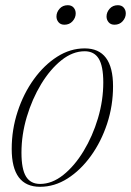

<svg xmlns="http://www.w3.org/2000/svg" viewBox="-20 -708 504 738"><path d="M305.5 -522Q414.5 -522 414.5 -376.5Q414.5 -302 391.8 -232.8Q369 -163.5 329.5 -108.8Q290 -54 239.8 -22Q189.5 10 134 10Q25 10 25 -135.5Q25 -210 47.8 -279.2Q70.5 -348.5 110 -403.2Q149.5 -458 199.8 -490Q250 -522 305.5 -522ZM134 -1Q180 -1 223.2 -35.5Q266.5 -70 301.2 -127.2Q336 -184.5 356.5 -253.2Q377 -322 377 -391Q377 -454 359.5 -482.5Q342 -511 305.5 -511Q259.5 -511 216.2 -476.5Q173 -442 138.2 -384.8Q103.5 -327.5 83 -258.8Q62.5 -190 62.5 -121Q62.5 -58 80 -29.5Q97.5 -1 134 -1ZM227.5 -613Q213 -613 205 -622.5Q197 -632 197 -644.5Q197 -661 209 -674.5Q221 -688 240.5 -688Q255 -688 263 -678.8Q271 -669.5 271 -656.5Q271 -640 259 -626.5Q247 -613 227.5 -613ZM420 -613Q405.5 -613 397.5 -622.5Q389.5 -632 389.5 -644.5Q389.5 -661 401.5 -674.5Q413.5 -688 433 -688Q447.5 -688 455.5 -678.8Q463.5 -669.5 463.5 -656.5Q463.5 -640 451.5 -626.5Q439.5 -613 420 -613Z"/></svg>

Font: Newsreader Display ExtraLight
Style: Italic
Weight: 275
Italic angle: -17°
Designer: Hugues Gentile
Foundry: Production Type
Version: Version 1.001